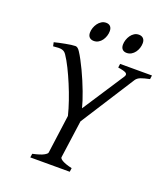

<svg xmlns="http://www.w3.org/2000/svg" viewBox="-143 -893 874 996"><g transform="rotate(20 294.0 -395.5)"><path d="M357.9 0H140.1L143.1 -21Q185.5 -30.3 202.9 -39.8Q220.2 -49.3 221.2 -56.2L250 -269Q241.2 -304.7 227.1 -345.9Q212.9 -387.2 196 -427.5Q179.2 -467.8 161.4 -503.7Q143.6 -539.6 127 -564Q122.1 -571.3 116.5 -575.7Q110.8 -580.1 102.8 -582.3Q94.7 -584.5 83 -584.2Q71.3 -584 54.2 -582L49.8 -603Q63 -606.4 78.9 -609.9Q94.7 -613.3 110.4 -616.2Q126 -619.1 139.9 -621.1Q153.8 -623 163.1 -623Q175.8 -623 188 -604Q198.7 -587.9 210.4 -565.9Q222.2 -543.9 234.1 -518.8Q246.1 -493.7 257.1 -467.5Q268.1 -441.4 277.6 -416.3Q287.1 -391.1 294.2 -369.1Q301.3 -347.2 305.2 -331.1L456.1 -562Q464.4 -575.7 453.4 -582.5Q442.4 -589.4 409.2 -594.2L412.1 -615.2H587.9L585 -594.2Q554.2 -587.9 536.9 -581.3Q519.5 -574.7 511.2 -562L320.8 -264.6L292 -56.2Q291.5 -53.2 294.7 -49.1Q297.9 -44.9 305.9 -40Q314 -35.2 327.4 -30.3Q340.8 -25.4 360.8 -21ZM303.7 -756.3Q303.7 -742.7 299.3 -729.2Q294.9 -715.8 287.1 -704.8Q279.3 -693.8 267.8 -687Q256.3 -680.2 242.7 -680.2Q227.1 -680.2 218.3 -689Q209.5 -697.8 209.5 -714.4Q209.5 -727.5 214.1 -741Q218.8 -754.4 226.8 -765.6Q234.9 -776.9 246.3 -783.9Q257.8 -791 271.5 -791Q286.6 -791 295.2 -782Q303.7 -772.9 303.7 -756.3ZM485.8 -756.3Q485.8 -742.7 481.4 -729.2Q477.1 -715.8 469 -704.8Q460.9 -693.8 449.5 -687Q438 -680.2 423.8 -680.2Q408.7 -680.2 400.1 -689Q391.6 -697.8 391.6 -714.4Q391.6 -727.5 396 -741Q400.4 -754.4 408.2 -765.6Q416 -776.9 427.2 -783.9Q438.5 -791 452.6 -791Q467.8 -791 476.8 -782Q485.8 -772.9 485.8 -756.3Z"/></g></svg>

Font: GentiumAlt
Style: Italic
Weight: 400
Italic angle: -7°
Designer: J. Victor Gaultney
Version: Version 1.02; 2005; OFL release